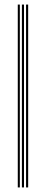

<svg xmlns="http://www.w3.org/2000/svg" viewBox="-20 -820 201 840"><path d="M94 0V-800H103.2V0ZM57.8 0V-800H66.8V0ZM75.8 0V-800H85V0Z"/></svg>

Font: Big Shoulders Inline Display Light
Style: Regular
Weight: 300
Designer: Patric King
Foundry: XO Type Co
Version: Version 1.000